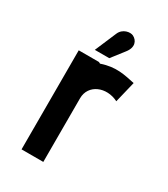

<svg xmlns="http://www.w3.org/2000/svg" viewBox="-170 -760 738 841"><g transform="rotate(30 198.5 -339.5)"><path d="M188 0V-322C188 -392 265 -424 332 -390L358 -497C305 -508 258 -521 188 -497L180 -501H78V0ZM211 -538 260 -601C287 -635 275 -664 251 -676C235 -684 198 -679 184 -646L138 -538Z"/></g></svg>

Font: Advent Pro
Style: Bold
Weight: 700
Designer: Andreas Kalpakidis
Foundry: Andreas Kalpakidis
Version: Version 2.002 2008